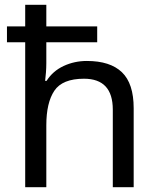

<svg xmlns="http://www.w3.org/2000/svg" viewBox="-20 -780 658 800"><path d="M173 -760V-670H385V-604H173V-517Q173 -498 171.5 -478.5Q170 -459 168 -443H174Q200 -484 245 -505Q290 -526 342 -526Q439 -526 488 -479Q537 -432 537 -329V0H450V-323Q450 -452 330 -452Q240 -452 206.5 -402Q173 -352 173 -258V0H85V-604H9V-670H85V-760Z"/></svg>

Font: Noto Sans Manichaean
Style: Regular
Weight: 400
Designer: Monotype Design Team
Foundry: Monotype Imaging Inc.
Version: Version 2.005; ttfautohint (v1.8.4.7-5d5b)